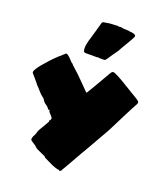

<svg xmlns="http://www.w3.org/2000/svg" viewBox="-182 -1097 1097 1281"><g transform="rotate(20 367.0 -456.0)"><path d="M391 65V59H388Q386 59 386 60L383 61Q380 61 380 59L365 56Q357 54 337.5 45.5Q318 37 301 28Q284 19 281 18Q276 18 273 13Q270 8 267 7L212 -18Q199 -24 190 -33.5Q181 -43 176 -44L152 -60Q146 -66 146 -70Q146 -81 151 -91Q156 -101 161 -111Q163 -114 165 -123.5Q167 -133 170 -138Q172 -144 183.5 -162.5Q195 -181 217 -220Q213 -223 215.5 -226.5Q218 -230 222 -234.5Q226 -239 225 -246.5Q224 -254 211 -266Q203 -274 198 -280.5Q193 -287 194 -296Q189 -294 189 -293H187L185 -294Q182 -297 182 -297Q173 -310 165 -315Q157 -320 149 -326.5Q141 -333 130 -352Q103 -372 88.5 -390Q74 -408 60 -421Q45 -441 27 -461Q9 -481 4 -488Q-1 -495 8.5 -512.5Q18 -530 37 -553Q56 -576 78.5 -600.5Q101 -625 123.5 -646Q146 -667 162 -680Q168 -690 179 -683.5Q190 -677 202 -664.5Q214 -652 222 -643Q227 -640 229 -638.5Q231 -637 234 -635L240 -624L242 -627Q244 -625 245.5 -622.5Q247 -620 253 -615Q271 -600 288 -583.5Q305 -567 327.5 -544Q350 -521 385 -486Q386 -485 397.5 -504.5Q409 -524 426 -552.5Q443 -581 460 -611Q477 -641 489 -661Q496 -674 503.5 -676.5Q511 -679 527 -671Q549 -661 582 -641.5Q615 -622 650 -600.5Q685 -579 712 -563Q719 -559 727.5 -551Q736 -543 728 -529Q718 -512 703.5 -484Q689 -456 679 -436L612 -303L506 -117Q505 -117 497 -102.5Q489 -88 476.5 -66Q464 -44 450.5 -20.5Q437 3 426.5 21.5Q416 40 412 46Q407 59 402 62Q397 65 391 65ZM385 -733 377 -736 374 -733H291Q279 -733 275.5 -741Q272 -749 272 -763Q272 -780 275.5 -793.5Q279 -807 280 -815Q291 -851 301 -886Q311 -921 322 -961L330 -967L373 -974L432 -977L438 -974Q442 -976 448 -976H458Q460 -976 461 -975Q462 -974 465 -974L471 -973L513 -971L521 -968Q523 -968 523 -969H528Q549 -965 555 -961Q561 -958 561 -952Q561 -948 558 -942Q556 -937 548 -923Q546 -919 538.5 -906Q531 -893 518 -871Q513 -862 509 -856Q505 -850 503 -846L490 -822Q473 -798 464 -785.5Q455 -773 450.5 -765.5Q446 -758 439 -748Q429 -733 422 -733Z"/></g></svg>

Font: Sigmar
Style: Regular
Weight: 400
Designer: Vernon Adams
Foundry: Vernon Adams
Version: Version 1.000; ttfautohint (v1.8.4.7-5d5b);gftools[0.9.24]